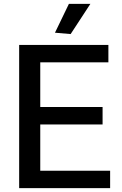

<svg xmlns="http://www.w3.org/2000/svg" viewBox="-20 -972 631 992"><path d="M264 -803 336 -952H447L345 -796ZM79 -740H540V-650H188V-419H510V-329H188V-90H549V0H79Z"/></svg>

Font: Encode Sans Narrow
Style: Medium
Weight: 500
Designer: Pablo Impallari, Andres Torresi
Foundry: Pablo Impallari, Andres Torresi
Version: Version 1.000; ttfautohint (v1.00) -l 8 -r 50 -G 200 -x 14 -